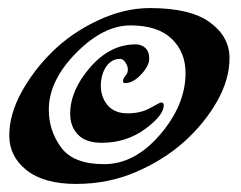

<svg xmlns="http://www.w3.org/2000/svg" viewBox="-20 -433 597 476"><path d="M379 -179Q386 -179 386 -172Q386 -147 339.5 -113Q293 -79 232 -79Q193 -79 173.5 -99Q154 -119 154 -151Q154 -209 203.5 -266Q253 -323 316 -323Q331 -323 340.5 -314Q350 -305 350 -287.5Q350 -270 330 -248.5Q310 -227 290 -227Q285 -227 285 -232.5Q285 -238 291 -245Q297 -252 297 -260.5Q297 -269 291 -278Q285 -287 278 -287Q256 -287 243 -267.5Q230 -248 230 -220Q230 -192 247 -172Q264 -152 296.5 -152Q329 -152 353 -165.5Q377 -179 379 -179ZM440 -252Q440 -304 405.5 -337Q371 -370 303.5 -370Q236 -370 168.5 -301.5Q101 -233 101 -161Q101 -109 131.5 -67.5Q162 -26 238 -26Q314 -26 377 -99.5Q440 -173 440 -252ZM352 -413Q452 -413 500.5 -377.5Q549 -342 549 -289Q549 -236 518 -181.5Q487 -127 437 -82Q387 -37 318 -7Q249 23 169 23Q89 23 46 -11Q3 -45 3 -97Q3 -149 33 -204Q63 -259 110.5 -305.5Q158 -352 223 -382.5Q288 -413 352 -413Z"/></svg>

Font: Dr Sugiyama
Style: Regular
Weight: 400
Designer: Alejandro Paul
Foundry: Alejandro Paul
Version: Version 1.000